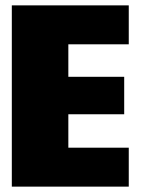

<svg xmlns="http://www.w3.org/2000/svg" viewBox="-20 -695 528 715"><path d="M24 0V-675H459.5V-530H234.5V-409H442.5V-269.5H234.5V-145H459.5V0Z"/></svg>

Font: Anybody Black
Style: Regular
Weight: 900
Designer: Tyler Finck
Foundry: Etcetera Type Company
Version: Version 1.010; ttfautohint (v1.8.3) -l 8 -r 50 -G 200 -x 14 